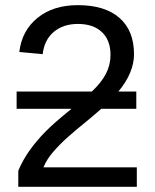

<svg xmlns="http://www.w3.org/2000/svg" viewBox="-20 -718 596 738"><path d="M43.9 -366.2V-299.8H254.9C209 -262.7 175.2 -233.1 153.6 -210.9C131.9 -188.8 112.3 -165.5 94.7 -141.1C77.1 -116.7 62.3 -90.3 50.3 -62V0H505.9V-74.7H147C155.4 -95.2 167.8 -114.9 184.1 -133.8C200.4 -152.7 218.7 -171.2 239 -189.5C259.4 -207.7 280.8 -225.9 303.5 -244.1C326.1 -262.4 348 -280.9 369.1 -299.8H503.9V-366.2H435.1C475.1 -414.4 495.1 -462.2 495.1 -509.8C495.1 -570 476.5 -616.5 439.2 -649.2C401.9 -681.9 348.6 -698.2 279.3 -698.2C216.1 -698.2 164.5 -682 124.3 -649.4C84.1 -616.9 60.7 -573.1 54.2 -518.1L144 -509.8C148.3 -546.5 162.5 -575.1 186.8 -595.5C211 -615.8 241.9 -626 279.3 -626C318.7 -626 349.4 -615.6 371.6 -594.7C393.7 -573.9 404.8 -544.6 404.8 -506.8C404.8 -481.1 398.8 -456.9 387 -434.1C375.1 -411.3 357.1 -388.7 333 -366.2Z"/></svg>

Font: Arimo
Style: Regular
Weight: 400
Designer: Steve Matteson
Foundry: Monotype Imaging Inc.
Version: Version 1.32